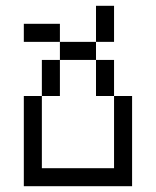

<svg xmlns="http://www.w3.org/2000/svg" viewBox="-20 -645 540 665"><path d="M62.5 -312.5V0H437.5V-312.5H375Q375 -312.5 375 -62.5H125Q125 -62.5 125 -312.5ZM125 -312.5H187.5Q187.5 -312.5 187.5 -437.5H125Q125 -437.5 125 -312.5ZM375 -312.5Q375 -312.5 375 -437.5H312.5Q312.5 -437.5 312.5 -312.5ZM187.5 -437.5H312.5V-500H187.5ZM187.5 -500V-562.5H62.5V-500ZM312.5 -500H375Q375 -500 375 -625H312.5Q312.5 -625 312.5 -500Z"/></svg>

Font: BFUnifontExMono
Style: Regular
Weight: 500
Version: Version 15.0.06